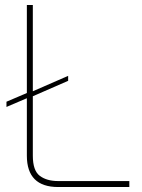

<svg xmlns="http://www.w3.org/2000/svg" viewBox="-20 -752 569 772"><path d="M500 -24V0H214Q88 0 88 -126V-357L6 -322V-343L88 -378V-732H112V-385L254 -447V-427L112 -365V-126Q112 -66 140 -45Q168 -24 214 -24Z"/></svg>

Font: Exo Thin
Style: Regular
Weight: 250
Designer: Natanael Gama
Foundry: Natanael Gama
Version: Version 1.500; ttfautohint (v1.6)